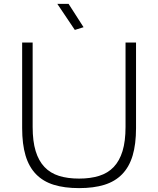

<svg xmlns="http://www.w3.org/2000/svg" viewBox="-20 -958 814 988"><path d="M365 -804 275 -938H333L410 -818ZM387 10Q312 10 257 -7Q202 -24 165.5 -61.5Q129 -99 111.5 -157.5Q94 -216 94 -299V-739H148V-305Q148 -231 163.5 -180.5Q179 -130 209 -98.5Q239 -67 283.5 -53Q328 -39 387 -39Q445 -39 490 -53Q535 -67 565 -98.5Q595 -130 610.5 -180.5Q626 -231 626 -305V-739H680V-299Q680 -216 662.5 -157.5Q645 -99 608.5 -61.5Q572 -24 517 -7Q462 10 387 10Z"/></svg>

Font: Encode Sans Wide
Style: ExtraLight
Weight: 200
Designer: Pablo Impallari, Andres Torresi
Foundry: Pablo Impallari, Andres Torresi
Version: Version 1.000; ttfautohint (v1.00) -l 8 -r 50 -G 200 -x 14 -